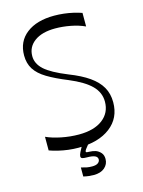

<svg xmlns="http://www.w3.org/2000/svg" viewBox="-132 -791 778 1047"><g transform="rotate(-15 257.5 -267.5)"><path d="M60.7 -13V-90Q95.3 -74 144.9 -64Q194.4 -54 243.9 -54Q329.1 -54 377.6 -90.9Q426.1 -127.9 426.1 -191Q426.1 -242.7 387.1 -281.7Q348 -320.7 265 -355.3Q195.9 -383.3 151.3 -410.2Q106.7 -437.1 86 -469.9Q65.3 -502.7 65.3 -547.3Q65.3 -626.1 122.9 -670.6Q180.4 -715.1 279 -715.1Q305.9 -715.1 333.2 -712Q360.6 -708.9 386.1 -703Q411.7 -697.1 433.1 -689.6V-613Q397 -629.6 352.7 -638Q308.4 -646.4 266.6 -646.4Q192.3 -646.4 149.9 -615.4Q107.4 -584.4 107.4 -532.3Q107.4 -489.7 144.4 -455.9Q181.4 -422.1 272.4 -385.3Q340.3 -358.9 383.5 -328.6Q426.7 -298.3 447.8 -261.3Q468.9 -224.3 468.9 -176.1Q468.9 -86.9 402.3 -35.9Q335.7 15.1 221.7 15.1Q194.1 15.1 165.4 11.6Q136.7 8 109.9 1.6Q83 -4.7 60.7 -13ZM206.3 173.3V122.3Q225.9 128 238.9 130.4Q252 132.7 268.1 132.7Q290.4 132.7 301.1 124.6Q311.9 116.4 311.9 104.7Q311.9 90.9 297.3 84.2Q282.7 77.6 252.1 77.6Q235.7 77.6 227.1 75Q218.6 72.4 218.6 63.1Q218.6 54.7 225.9 40.3Q233.1 25.9 247.1 0H285.7Q264.6 25.6 259.3 33.6Q254 41.7 254 45.6Q254 49.6 259.6 50.5Q265.1 51.4 274.4 51.4Q282.3 51.4 291.7 53Q301.1 54.6 308.7 57.1Q325.1 63.3 336.8 76.7Q348.4 90.1 348.4 111.9Q348.4 141.4 326.1 160.9Q303.9 180.3 264.6 180.3Q251.3 180.3 237.6 178.8Q224 177.3 206.3 173.3Z"/></g></svg>

Font: Ojuju ExtraLight
Style: Regular
Weight: 200
Designer: Chisaokwu Joboson, Mirko Velimirovic
Foundry: Udi Foundry
Version: Version 1.000